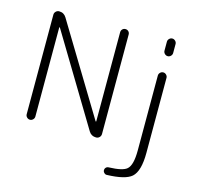

<svg xmlns="http://www.w3.org/2000/svg" viewBox="-133 -914 1293 1252"><g transform="rotate(15 514.0 -288.0)"><path d="M87.9 -50.8V-722.7Q87.9 -735.4 97.2 -744.6Q106.4 -753.9 119.1 -753.9Q151.4 -753.9 168 -726.6L534.2 -122.1Q535.2 -121.1 536.6 -121.6Q538.1 -122.1 538.1 -123V-724.6Q538.1 -737.3 546.4 -745.6Q554.7 -753.9 566.9 -753.9Q579.1 -753.9 587.4 -745.6Q595.7 -737.3 595.7 -724.6V-53.7Q595.7 -40 586.4 -30.8Q577.1 -21.5 563.5 -21.5Q531.2 -21.5 514.6 -48.8L150.4 -653.3Q149.4 -654.3 147.9 -653.8Q146.5 -653.3 146.5 -652.3V-50.8Q146.5 -39.1 137.7 -30.3Q128.9 -21.5 117.2 -21.5Q105.5 -21.5 96.7 -30.3Q87.9 -39.1 87.9 -50.8ZM848.6 -515.6Q848.6 -527.3 857.4 -536.1Q866.2 -544.9 877.9 -544.9Q889.6 -544.9 898.4 -536.1Q907.2 -527.3 907.2 -515.6V-9.8Q907.2 114.3 861.3 155.3Q819.3 192.4 694.3 196.3Q694.3 196.3 693.4 196.3Q683.6 196.3 676.8 188.5Q668.9 181.6 668.9 170.9Q668.9 160.2 676.3 152.8Q683.6 145.5 694.3 145.5Q789.1 142.6 816.4 117.2Q848.6 88.9 848.6 -9.8ZM848.6 -683.6V-744.1Q848.6 -755.9 857.4 -764.6Q866.2 -773.4 877.9 -773.4Q889.6 -773.4 898.4 -764.6Q907.2 -755.9 907.2 -744.1V-683.6Q907.2 -671.9 898.4 -663.1Q889.6 -654.3 877.9 -654.3Q866.2 -654.3 857.4 -663.1Q848.6 -671.9 848.6 -683.6Z"/></g></svg>

Font: irohamaru Light
Style: Regular
Weight: 200
Designer: [Source Han Sans]
Ryoko NISHIZUKA  (kana & ideographs); Paul D. Hunt (Latin, Greek & Cyrillic); Wenlong ZHANG  (bopomofo
Version: Version 1.01